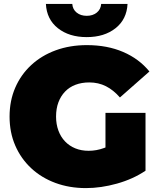

<svg xmlns="http://www.w3.org/2000/svg" viewBox="-20 -947 809 983"><path d="M420 16Q335 16 263.5 -10.5Q192 -37 139.5 -86Q87 -135 58 -202Q29 -269 29 -350Q29 -431 58 -498Q87 -565 140 -614Q193 -663 265.5 -689.5Q338 -716 425 -716Q529 -716 610.5 -681Q692 -646 745 -581L594 -448Q561 -486 522.5 -505.5Q484 -525 437 -525Q398 -525 366.5 -513Q335 -501 313 -478Q291 -455 279 -423Q267 -391 267 -350Q267 -311 279 -278.5Q291 -246 313 -223Q335 -200 365.5 -187.5Q396 -175 434 -175Q474 -175 512 -189Q516 -190 520 -192V-369H725V-73Q661 -30 579 -7Q497 16 420 16ZM424 -757Q334 -757 276.5 -802.5Q219 -848 215 -927H350Q352 -899 372.5 -882.5Q393 -866 424 -866Q455 -866 475.5 -882.5Q496 -899 498 -927H633Q629 -848 571.5 -802.5Q514 -757 424 -757Z"/></svg>

Font: Montserrat Thin Black
Style: Regular
Weight: 900
Version: Version 9.000